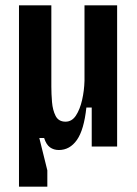

<svg xmlns="http://www.w3.org/2000/svg" viewBox="-20 -548 514 718"><path d="M51 150V-528H172V-224Q172 -197 174.5 -166.5Q177 -136 188 -114.5Q199 -93 225 -93Q249 -93 264 -116Q279 -139 287 -174Q295 -209 296 -246V-528H418V0H323V-146H303Q294 -62 267.5 -24.5Q241 13 200 13Q181 13 167 3Q153 -7 145 -32H127L157 89V150Z"/></svg>

Font: Bricolage Grotesque 10pt Condensed SemiBold
Style: Regular
Weight: 600
Width: 3
Designer: Mathieu Triay
Foundry: Atelier Triay
Version: Version 1.000; ttfautohint (v1.8.4.7-5d5b);gftools[0.9.32]